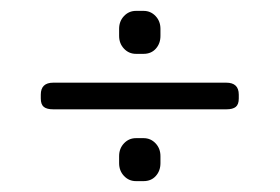

<svg xmlns="http://www.w3.org/2000/svg" viewBox="-20 -471 514 353"><path d="M199 -405V-418Q199 -432 208 -441.5Q217 -451 230 -451H244Q257 -451 266 -441.5Q275 -432 275 -418V-405Q275 -391 266.5 -381.5Q258 -372 244 -372H230Q217 -372 208 -381.5Q199 -391 199 -405ZM55 -290V-297Q55 -319 78 -319H396Q419 -319 419 -297V-290Q419 -279 413.5 -274.5Q408 -270 396 -270H78Q66 -270 60.5 -274.5Q55 -279 55 -290ZM199 -171V-184Q199 -198 208 -207.5Q217 -217 230 -217H244Q257 -217 266 -207.5Q275 -198 275 -184V-171Q275 -157 266.5 -147.5Q258 -138 244 -138H230Q217 -138 208 -147.5Q199 -157 199 -171Z"/></svg>

Font: Mitr ExtraLight
Style: Regular
Weight: 250
Designer: Thanarat Vachiruckul
Foundry: Cadson Demak Co.,Ltd.
Version: Version 1.000